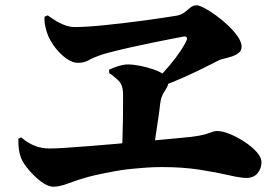

<svg xmlns="http://www.w3.org/2000/svg" viewBox="-20 -730 1040 724"><path d="M566 -426Q596 -455 620.5 -484.5Q645 -514 661.5 -539Q678 -564 684 -579Q687 -586 683 -590Q679 -594 671 -592Q656 -589 624.5 -583Q593 -577 554.5 -569Q516 -561 477.5 -552.5Q439 -544 407.5 -536Q376 -528 361 -523Q332 -513 314.5 -503Q297 -493 274 -493Q254 -493 231.5 -508.5Q209 -524 190.5 -547.5Q172 -571 162 -594Q155 -611 151 -629.5Q147 -648 148 -667L160 -672Q179 -658 196.5 -648Q214 -638 230.5 -633Q247 -628 262 -628Q283 -628 314.5 -630Q346 -632 383 -636Q420 -640 458.5 -644.5Q497 -649 533 -654Q569 -659 598.5 -663.5Q628 -668 647 -671Q665 -675 676.5 -684Q688 -693 698 -701.5Q708 -710 722 -710Q731 -710 751 -699.5Q771 -689 795 -671.5Q819 -654 841 -633Q863 -612 877 -591.5Q891 -571 891 -554Q891 -539 880 -530.5Q869 -522 854 -517Q839 -512 825.5 -509Q812 -506 806 -503Q777 -488 743.5 -471.5Q710 -455 671 -437.5Q632 -420 583 -402ZM182 -26Q160 -26 134.5 -45.5Q109 -65 88 -90Q67 -115 60 -133Q54 -148 51.5 -164.5Q49 -181 49 -207L60 -212Q84 -191 110.5 -180.5Q137 -170 168 -170Q187 -170 225.5 -172.5Q264 -175 315.5 -179Q367 -183 423 -188Q479 -193 532.5 -198Q586 -203 630.5 -207Q675 -211 702 -214Q734 -218 751.5 -223Q769 -228 779 -232Q789 -236 798 -236Q820 -236 848.5 -224Q877 -212 904 -194Q931 -176 948.5 -156Q966 -136 966 -119Q966 -94 951 -76.5Q936 -59 910 -59Q887 -59 842 -69.5Q797 -80 733.5 -90Q670 -100 591 -100Q562 -100 532 -98Q502 -96 473 -93Q444 -90 416 -85Q388 -80 362 -74.5Q336 -69 313 -63Q273 -52 239 -39Q205 -26 182 -26ZM440 -156Q441 -185 442 -215Q443 -245 443.5 -273Q444 -301 444 -327Q444 -353 444 -375Q444 -410 425.5 -427.5Q407 -445 392 -454L391 -467Q405 -474 425.5 -480.5Q446 -487 462 -487Q482 -487 507.5 -482Q533 -477 558 -468.5Q583 -460 599 -448.5Q615 -437 615 -423Q615 -409 608.5 -399Q602 -389 594.5 -375.5Q587 -362 584 -339Q581 -311 576.5 -281.5Q572 -252 567.5 -221.5Q563 -191 558 -159Z"/></svg>

Font: Noto Serif JP ExtraLight Black
Style: Regular
Weight: 900
Version: Version 2.003-H1;hotconv 1.1.1;makeotfexe 2.6.0